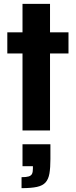

<svg xmlns="http://www.w3.org/2000/svg" viewBox="-20 -678 395 998"><path d="M97 0V-400H18V-510H97V-658H240V-510H336V-400H240V0ZM92 300V243Q117 243 129.5 239Q142 235 146.5 225.5Q151 216 151 199V186H97V72H242V149Q242 194 237 223.5Q232 253 217 270Q202 287 172 293.5Q142 300 92 300Z"/></svg>

Font: Saira SemiCondensed
Style: Bold
Weight: 700
Width: 4
Designer: Hector Gatti with collaboration of the Omnibus-Type team
Foundry: Omnibus-Type
Version: Version 1.101